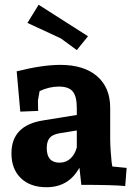

<svg xmlns="http://www.w3.org/2000/svg" viewBox="-20 -775 563 805"><path d="M321 0 313 -72Q268 10 175 10Q107 10 67.5 -28Q28 -66 28 -132Q28 -249 160 -270L302 -293V-322Q302 -371 285 -391.5Q268 -412 227 -412Q186 -412 146 -393L139 -353L140 -310L65 -307L50 -476Q158 -503 233 -503Q332 -503 387 -455.5Q442 -408 442 -323V-193Q442 -171 444 -142Q446 -113 448 -95L451 -77L511 -71L505 5Q456 0 321 0ZM302 -228 228 -216Q200 -211 188 -196.5Q176 -182 176 -154Q176 -93 230 -93Q256 -93 275 -110Q294 -127 302 -157ZM349 -623 302 -565 235 -614 95 -679 142 -755Z"/></svg>

Font: Andada
Style: Bold
Weight: 700
Designer: Carolina Giovagnoli
Foundry: Carolina Giovagnoli
Version: Version 1.003